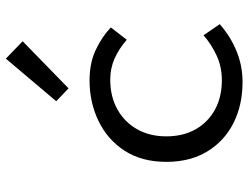

<svg xmlns="http://www.w3.org/2000/svg" viewBox="-114 -702 829 640"><g transform="rotate(-90 300.0 -382.5)"><path d="M346 12Q270 12 210 -18Q150 -48 115 -105Q80 -162 80 -242Q80 -324 117 -381Q154 -438 216 -468Q278 -498 351 -498Q410 -498 454 -477Q498 -456 528 -427L487 -374Q457 -400 424.5 -414.5Q392 -429 354 -429Q298 -429 255.5 -405.5Q213 -382 189 -340Q165 -298 165 -242Q165 -186 188.5 -144.5Q212 -103 254 -80Q296 -57 352 -57Q397 -57 434.5 -74.5Q472 -92 502 -118L539 -64Q498 -28 449 -8Q400 12 346 12ZM325 -568 282 -609 424 -777 482 -721Z"/></g></svg>

Font: Source Code Variable
Style: Regular
Weight: 400
Monospace: yes
Designer: Paul D. Hunt, Teo Tuominen
Foundry: Adobe Systems Incorporated
Version: Version 1.010;hotconv 1.0.106;makeotfexe 2.5.65593